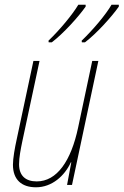

<svg xmlns="http://www.w3.org/2000/svg" viewBox="-20 -786 525 816"><path d="M327 -613 328 -606H341C390 -643 455 -715 485 -758V-766H454C430 -724 375 -659 327 -613ZM186 -613 187 -606H200C249 -643 314 -715 344 -758V-766H313C288 -724 234 -659 186 -613ZM133 10C201 10 255 -39 281 -96H283L265 0H286L398 -527H372L312 -244C282 -102 222 -15 136 -15C89 -15 61 -39 61 -88C61 -117 68 -152 75 -186L148 -527H122L51 -194C43 -158 35 -113 35 -86C35 -22 72 10 133 10Z"/></svg>

Font: Noto Sans Condensed Thin
Style: Italic
Weight: 100
Width: 3
Italic angle: -12°
Designer: Monotype Design Team
Foundry: Monotype Imaging Inc.
Version: Version 2.013